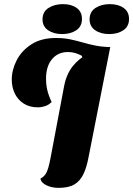

<svg xmlns="http://www.w3.org/2000/svg" viewBox="-20 -888 645 930"><path d="M264 22Q231 22 205 9.5Q179 -3 176 -23Q191 -31 199.5 -43Q208 -55 214 -75.5Q220 -96 226 -129L290 -468Q301 -528 332 -567Q363 -606 409 -628.5Q455 -651 514 -660L409 -127Q400 -78 384 -44.5Q368 -11 340 5.5Q312 22 264 22ZM165 -368Q123 -368 94.5 -386.5Q66 -405 51.5 -435.5Q37 -466 37 -502Q37 -550 61 -596.5Q85 -643 132.5 -673.5Q180 -704 251 -704Q289 -704 320 -697.5Q351 -691 380 -682.5Q409 -674 441 -667.5Q473 -661 514 -660L379 -610L376 -618Q361 -626 345 -631Q329 -636 309 -636Q261 -636 232 -601.5Q203 -567 203 -507Q203 -478 209 -452Q215 -426 230 -394Q217 -380 198.5 -374Q180 -368 165 -368ZM509 -723Q468 -723 441 -741.5Q414 -760 414 -794Q414 -831 442.5 -849.5Q471 -868 512 -868Q553 -868 579 -849.5Q605 -831 605 -796Q605 -760 577.5 -741.5Q550 -723 509 -723ZM281 -723Q240 -723 213 -741.5Q186 -760 186 -794Q186 -831 215 -849.5Q244 -868 285 -868Q326 -868 351.5 -849.5Q377 -831 377 -796Q377 -760 349.5 -741.5Q322 -723 281 -723Z"/></svg>

Font: Sansita Swashed Light
Style: Bold
Weight: 700
Version: Version 1.003